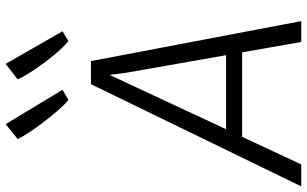

<svg xmlns="http://www.w3.org/2000/svg" viewBox="-248 -866 1090 682"><g transform="rotate(-90 297.0 -525.0)"><path d="M-24 0 339 -747H421L563 0H489L452 -210H152L54 0ZM179 -267H442L379 -625L372 -681L345 -623ZM283 -827Q268 -839 247.5 -862.2Q227 -885.5 206 -913Q185 -940.5 168.2 -965.8Q151.5 -991 144 -1007L197 -1050L319 -848ZM492 -827Q470.5 -844.5 444 -876.2Q417.5 -908 393.5 -943.2Q369.5 -978.5 356 -1007L411 -1050L527 -848Z"/></g></svg>

Font: Merriweather Sans Light
Style: Italic
Weight: 300
Italic angle: -7.5°
Designer: Eben Sorkin
Foundry: Eben Sorkin
Version: Version 2.001; ttfautohint (v1.8.3)